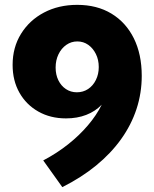

<svg xmlns="http://www.w3.org/2000/svg" viewBox="-20 -767 633 787"><path d="M235.4 0 157.2 -109.4Q212.9 -138.7 259 -175.3Q305.2 -211.9 340.3 -253.2Q375.5 -294.4 397 -337.9Q370.6 -310.5 333.5 -296.1Q296.4 -281.7 250.5 -281.7Q186.5 -281.7 137 -309.8Q87.4 -337.9 59.6 -387.2Q31.7 -436.5 31.7 -501Q31.7 -572.8 66.2 -628.4Q100.6 -684.1 160.4 -715.6Q220.2 -747.1 296.4 -747.1Q377.4 -747.1 436.8 -711.2Q496.1 -675.3 528.6 -609.9Q561 -544.4 561 -456.1Q561 -385.7 539.6 -320.3Q518.1 -254.9 476.3 -196.5Q434.6 -138.2 374 -88.6Q313.5 -39.1 235.4 0ZM294.9 -388.7Q320.8 -388.7 341.1 -402.1Q361.3 -415.5 373 -439.2Q384.8 -462.9 384.8 -492.2Q384.8 -522 373 -545.7Q361.3 -569.3 341.6 -583.3Q321.8 -597.2 296.9 -597.2Q272 -597.2 251.7 -583Q231.4 -568.8 219.7 -544.4Q208 -520 208 -490.2Q208 -460.9 219.2 -438Q230.5 -415 250.2 -401.9Q270 -388.7 294.9 -388.7Z"/></svg>

Font: Kumbh Sans ExtraBold
Style: Regular
Weight: 800
Version: Version 1.005